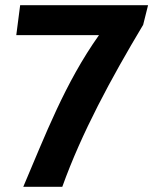

<svg xmlns="http://www.w3.org/2000/svg" viewBox="-20 -723 624 743"><path d="M58 -703 43 -587H363C231 -401 155 -199 70 0H221C296 -209 409 -418 534 -627L553 -703Z"/></svg>

Font: Bluebird
Style: Regular
Weight: 400
Designer: Jasper
Foundry: Cannot Into Space Fonts
Version: Version 0.98